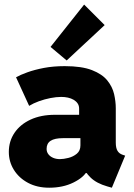

<svg xmlns="http://www.w3.org/2000/svg" viewBox="-20 -832 600 859"><path d="M200.2 7.8Q146 7.8 105.5 -13.9Q64.9 -35.6 42.2 -72Q19.5 -108.4 19.5 -152.3Q19.5 -200.2 44.9 -237.8Q70.3 -275.4 116.7 -296.9Q163.1 -318.4 225.6 -318.4H360.4V-213.9H261.7Q224.6 -213.9 206.5 -202.1Q188.5 -190.4 188.5 -166Q188.5 -152.3 196.3 -142.1Q204.1 -131.8 217.5 -126Q231 -120.1 248 -120.1Q264.2 -120.1 285.9 -125.5Q307.6 -130.9 323.7 -144.3Q339.8 -157.7 339.8 -181.6V-250L334 -269.5V-345.7Q334 -359.4 327.4 -369.1Q320.8 -378.9 309.6 -385.5Q298.3 -392.1 283.9 -395.3Q269.5 -398.4 253.9 -398.4Q231.9 -398.4 205.8 -393.3Q179.7 -388.2 154.5 -379.2Q129.4 -370.1 110.4 -358.4L51.8 -486.3Q70.8 -497.1 102.5 -508.5Q134.3 -520 176.5 -528.1Q218.8 -536.1 269.5 -536.1Q345.7 -536.1 391.4 -518.3Q437 -500.5 460 -472.2Q482.9 -443.8 490.5 -410.9Q498 -377.9 498 -347.7V-194.3Q498 -170.4 505.4 -157.7Q512.7 -145 528.3 -139.6L540 -135.7L480.5 7.8L460 2Q412.1 -11.7 385.5 -37.4Q358.9 -63 353.5 -87.9L396.5 -57.6H318.4L370.1 -68.4Q355.5 -38.6 308.6 -15.4Q261.7 7.8 200.2 7.8ZM278.3 -561.5 206.1 -622.1 356.4 -811.5 448.2 -719.7Z"/></svg>

Font: Reddit Sans Black
Style: Regular
Weight: 900
Version: Version 1.014